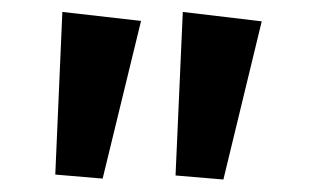

<svg xmlns="http://www.w3.org/2000/svg" viewBox="-20 -756 509 315"><path d="M82.3 -736.4 211.4 -721.7 148.4 -463 70.7 -469.6ZM279.9 -736.4 409.4 -721 346.5 -461.5 268 -468.1Z"/></svg>

Font: BioRhyme ExtraBold
Style: Regular
Weight: 800
Designer: Aoife Mooney
Foundry: Aoife Mooney Type
Version: Version 1.600;gftools[0.9.33]